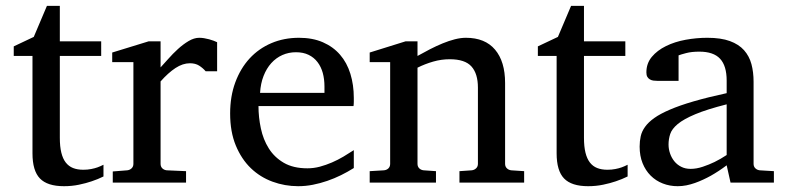

<svg xmlns="http://www.w3.org/2000/svg" viewBox="-20 -623 2677 655"><path d="M333 -21Q314.5 -11.7 292.5 -4.4Q273.9 2 249.5 7.1Q225.1 12.2 198.2 12.2Q141.6 12.2 116.2 -14.2Q90.8 -40.5 90.8 -100.1V-432.1H26.9V-464.8L95.2 -497.1L140.1 -603H184.1V-481.9H325.2V-432.1H184.1V-152.8Q184.1 -123 189.2 -102.3Q194.3 -81.5 204.3 -68.6Q214.4 -55.7 229.2 -49.8Q244.1 -43.9 264.2 -43.9Q278.8 -43.9 291.3 -46.4Q303.7 -48.8 313 -52.2Q323.7 -56.2 333 -61Z M681.6 -379.9Q671.9 -391.1 659.2 -399.2Q646.5 -407.2 627.9 -407.2Q603.5 -407.2 578.6 -390.9Q553.7 -374.5 527.8 -345.2V-64Q527.8 -54.7 533.7 -48.8Q539.6 -43 548.8 -42L614.7 -39.1V0H364.7V-38.1L414.1 -42Q422.9 -43 429 -48.8Q435.1 -54.7 435.1 -64V-411.1H362.8V-443.8L486.8 -481.9H527.8V-393.1Q538.6 -404.8 554 -422.1Q569.3 -439.5 586.9 -455.6Q604.5 -471.7 623.3 -482.9Q642.1 -494.1 659.7 -494.1Q667.5 -494.1 676.3 -492.7Q685.1 -491.2 693.4 -489Q701.7 -486.8 708.7 -484.1Q715.8 -481.4 720.7 -479V-379.9Z M1187 -49.8Q1166 -36.6 1143.3 -25.4Q1120.6 -14.2 1096.4 -5.9Q1072.3 2.4 1047.4 7.3Q1022.5 12.2 997.1 12.2Q951.7 12.2 909.7 -3.2Q867.7 -18.6 835.7 -49.3Q803.7 -80.1 784.4 -126.7Q765.1 -173.3 765.1 -235.8Q765.1 -294.4 782.7 -342Q800.3 -389.6 831.5 -423.6Q862.8 -457.5 905.8 -475.8Q948.7 -494.1 1000 -494.1Q1046.4 -494.1 1081.5 -478.8Q1116.7 -463.4 1140.1 -436.3Q1163.6 -409.2 1175.3 -371.3Q1187 -333.5 1187 -289.1V-275.9Q1187 -268.1 1186 -261.2H861.8Q861.8 -223.1 869.9 -185.1Q877.9 -147 897 -116.7Q916 -86.4 948.2 -67.6Q980.5 -48.8 1028.8 -48.8Q1050.3 -48.8 1071.3 -54.4Q1092.3 -60.1 1112.5 -68.8Q1132.8 -77.6 1151.4 -88.6Q1169.9 -99.6 1187 -110.8ZM1086.9 -328.1Q1086.9 -353 1081.1 -374.3Q1075.2 -395.5 1063.2 -411.1Q1051.3 -426.8 1033 -435.8Q1014.6 -444.8 989.7 -444.8Q964.8 -444.8 943.4 -435.3Q921.9 -425.8 905.5 -407.7Q889.2 -389.6 879.2 -364Q869.1 -338.4 867.2 -306.2H1086.9Z M1547.4 0V-39.1L1589.4 -42Q1598.1 -43 1604.2 -48.8Q1610.4 -54.7 1610.4 -64V-324.2Q1610.4 -371.6 1588.4 -396.2Q1566.4 -420.9 1514.2 -420.9Q1485.4 -420.9 1457.5 -412.8Q1429.7 -404.8 1404.3 -392.1V-64Q1404.3 -54.7 1410.2 -48.8Q1416 -43 1425.3 -42L1467.3 -39.1V0H1241.2V-39.1L1290 -42Q1299.3 -43 1305.2 -48.8Q1311 -54.7 1311 -64V-411.1H1241.2V-443.8L1363.3 -481.9H1404.3V-432.1Q1425.3 -443.8 1447 -455.1Q1468.8 -466.3 1490.2 -475.1Q1511.7 -483.9 1531.7 -489Q1551.8 -494.1 1569.3 -494.1Q1634.8 -494.1 1668.9 -453.6Q1703.1 -413.1 1703.1 -339.8V-64Q1703.1 -54.7 1709.2 -48.8Q1715.3 -43 1724.1 -42L1768.1 -39.1V0Z M2121.1 -21Q2102.5 -11.7 2080.6 -4.4Q2062 2 2037.6 7.1Q2013.2 12.2 1986.3 12.2Q1929.7 12.2 1904.3 -14.2Q1878.9 -40.5 1878.9 -100.1V-432.1H1814.9V-464.8L1883.3 -497.1L1928.2 -603H1972.2V-481.9H2113.3V-432.1H1972.2V-152.8Q1972.2 -123 1977.3 -102.3Q1982.4 -81.5 1992.4 -68.6Q2002.4 -55.7 2017.3 -49.8Q2032.2 -43.9 2052.2 -43.9Q2066.9 -43.9 2079.3 -46.4Q2091.8 -48.8 2101.1 -52.2Q2111.8 -56.2 2121.1 -61Z M2459 -267.1Q2391.6 -250 2352.1 -233.4Q2312.5 -216.8 2292.2 -200Q2272 -183.1 2266.4 -165.8Q2260.7 -148.4 2260.7 -129.9Q2260.7 -114.3 2265.9 -99.4Q2271 -84.5 2280.5 -72.8Q2290 -61 2304 -54Q2317.9 -46.9 2335.9 -46.9Q2356 -46.9 2377.7 -54.2Q2399.4 -61.5 2417.5 -70.3Q2438.5 -80.6 2459 -94.2ZM2472.2 0 2459 -59.1Q2432.6 -39.1 2404.8 -23.4Q2392.6 -16.6 2378.9 -10.3Q2365.2 -3.9 2350.8 1.2Q2336.4 6.3 2321.5 9.3Q2306.6 12.2 2292 12.2Q2264.6 12.2 2241 2.9Q2217.3 -6.3 2199.7 -23.9Q2182.1 -41.5 2172.1 -66.4Q2162.1 -91.3 2162.1 -123Q2162.1 -141.6 2165.8 -158.2Q2169.4 -174.8 2180.7 -190.4Q2191.9 -206.1 2212.2 -220.5Q2232.4 -234.9 2265.4 -249Q2298.3 -263.2 2345.9 -277.1Q2393.6 -291 2459 -305.2V-348.1Q2459 -398.4 2436.5 -422.6Q2414.1 -446.8 2365.7 -446.8Q2339.4 -446.8 2320.8 -441.9Q2302.2 -437 2294.9 -434.1V-347.2H2222.2Q2215.3 -347.2 2208.7 -348.1Q2202.1 -349.1 2196.8 -352.3Q2191.4 -355.5 2188.2 -361.1Q2185.1 -366.7 2185.1 -376Q2185.1 -406.7 2203.6 -429Q2222.2 -451.2 2252 -465.8Q2281.7 -480.5 2318.8 -487.3Q2356 -494.1 2393.1 -494.1Q2439.5 -494.1 2470 -482.9Q2500.5 -471.7 2518.3 -451.7Q2536.1 -431.6 2543.5 -404.3Q2550.8 -377 2550.8 -344.2V-64Q2550.8 -54.7 2556.9 -48.8Q2563 -43 2571.8 -42L2620.1 -39.1V0Z"/></svg>

Font: Charis SIL Afr
Style: Regular
Weight: 400
Foundry: SIL International
Version: Version 5.000